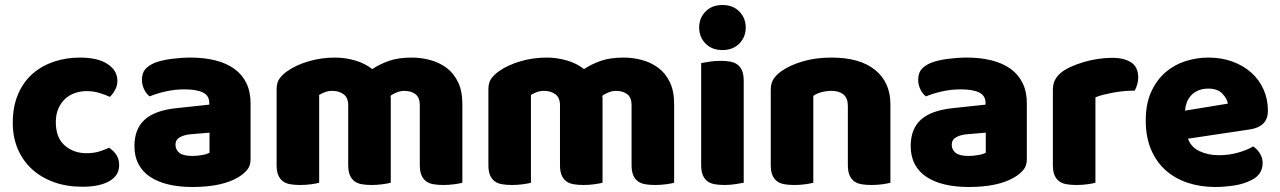

<svg xmlns="http://www.w3.org/2000/svg" viewBox="-20 -731 5115 767"><path d="M326 -367Q301 -367 278.5 -359Q256 -351 239.5 -335.5Q223 -320 213 -297Q203 -274 203 -243Q203 -181 238.5 -150Q274 -119 325 -119Q355 -119 377 -126Q399 -133 416 -141Q436 -127 446 -110.5Q456 -94 456 -71Q456 -30 417 -7.5Q378 15 309 15Q246 15 195 -3.5Q144 -22 107.5 -55.5Q71 -89 51 -136Q31 -183 31 -240Q31 -306 52.5 -355.5Q74 -405 111 -437Q148 -469 196.5 -485Q245 -501 299 -501Q371 -501 410 -475Q449 -449 449 -408Q449 -389 440 -372.5Q431 -356 419 -344Q402 -352 378 -359.5Q354 -367 326 -367Z M749 -108Q766 -108 786.5 -111.5Q807 -115 817 -121V-201L745 -195Q717 -193 699 -183Q681 -173 681 -153Q681 -133 696.5 -120.5Q712 -108 749 -108ZM741 -501Q795 -501 839.5 -490Q884 -479 915.5 -456.5Q947 -434 964 -399.5Q981 -365 981 -318V-94Q981 -68 966.5 -51.5Q952 -35 932 -23Q867 16 749 16Q696 16 653.5 6Q611 -4 580.5 -24Q550 -44 533.5 -75Q517 -106 517 -147Q517 -216 558 -253Q599 -290 685 -299L816 -313V-320Q816 -349 790.5 -361.5Q765 -374 717 -374Q679 -374 643 -366Q607 -358 578 -346Q565 -355 556 -373.5Q547 -392 547 -412Q547 -438 559.5 -453.5Q572 -469 598 -480Q627 -491 666.5 -496Q706 -501 741 -501Z M1318 -501Q1359 -501 1398.5 -489.5Q1438 -478 1467 -455Q1497 -475 1534.5 -488Q1572 -501 1625 -501Q1663 -501 1699.5 -491Q1736 -481 1764.5 -459.5Q1793 -438 1810 -402.5Q1827 -367 1827 -316V-1Q1817 2 1795.5 5Q1774 8 1751 8Q1729 8 1711.5 5Q1694 2 1682 -7Q1670 -16 1663.5 -31.5Q1657 -47 1657 -72V-311Q1657 -341 1640 -354.5Q1623 -368 1594 -368Q1580 -368 1564 -361.5Q1548 -355 1540 -348Q1541 -344 1541 -340.5Q1541 -337 1541 -334V-1Q1530 2 1508.5 5Q1487 8 1465 8Q1443 8 1425.5 5Q1408 2 1396 -7Q1384 -16 1377.5 -31.5Q1371 -47 1371 -72V-311Q1371 -341 1352.5 -354.5Q1334 -368 1308 -368Q1290 -368 1277 -362.5Q1264 -357 1255 -352V-1Q1245 2 1223.5 5Q1202 8 1179 8Q1157 8 1139.5 5Q1122 2 1110 -7Q1098 -16 1091.5 -31.5Q1085 -47 1085 -72V-374Q1085 -401 1096.5 -417Q1108 -433 1128 -447Q1162 -471 1212.5 -486Q1263 -501 1318 -501Z M2164 -501Q2205 -501 2244.5 -489.5Q2284 -478 2313 -455Q2343 -475 2380.5 -488Q2418 -501 2471 -501Q2509 -501 2545.5 -491Q2582 -481 2610.5 -459.5Q2639 -438 2656 -402.5Q2673 -367 2673 -316V-1Q2663 2 2641.5 5Q2620 8 2597 8Q2575 8 2557.5 5Q2540 2 2528 -7Q2516 -16 2509.5 -31.5Q2503 -47 2503 -72V-311Q2503 -341 2486 -354.5Q2469 -368 2440 -368Q2426 -368 2410 -361.5Q2394 -355 2386 -348Q2387 -344 2387 -340.5Q2387 -337 2387 -334V-1Q2376 2 2354.5 5Q2333 8 2311 8Q2289 8 2271.5 5Q2254 2 2242 -7Q2230 -16 2223.5 -31.5Q2217 -47 2217 -72V-311Q2217 -341 2198.5 -354.5Q2180 -368 2154 -368Q2136 -368 2123 -362.5Q2110 -357 2101 -352V-1Q2091 2 2069.5 5Q2048 8 2025 8Q2003 8 1985.5 5Q1968 2 1956 -7Q1944 -16 1937.5 -31.5Q1931 -47 1931 -72V-374Q1931 -401 1942.5 -417Q1954 -433 1974 -447Q2008 -471 2058.5 -486Q2109 -501 2164 -501Z M2773 -621Q2773 -659 2798.5 -685Q2824 -711 2866 -711Q2908 -711 2933.5 -685Q2959 -659 2959 -621Q2959 -583 2933.5 -557Q2908 -531 2866 -531Q2824 -531 2798.5 -557Q2773 -583 2773 -621ZM2951 -1Q2940 1 2918.5 4.5Q2897 8 2875 8Q2853 8 2835.5 5Q2818 2 2806 -7Q2794 -16 2787.5 -31.5Q2781 -47 2781 -72V-479Q2792 -481 2813.5 -484.5Q2835 -488 2857 -488Q2879 -488 2896.5 -485Q2914 -482 2926 -473Q2938 -464 2944.5 -448.5Q2951 -433 2951 -408Z M3367 -308Q3367 -339 3349.5 -353.5Q3332 -368 3302 -368Q3282 -368 3262.5 -363Q3243 -358 3229 -348V-1Q3219 2 3197.5 5Q3176 8 3153 8Q3131 8 3113.5 5Q3096 2 3084 -7Q3072 -16 3065.5 -31.5Q3059 -47 3059 -72V-372Q3059 -399 3070.5 -416Q3082 -433 3102 -447Q3136 -471 3187.5 -486Q3239 -501 3302 -501Q3415 -501 3476 -451.5Q3537 -402 3537 -314V-1Q3527 2 3505.5 5Q3484 8 3461 8Q3439 8 3421.5 5Q3404 2 3392 -7Q3380 -16 3373.5 -31.5Q3367 -47 3367 -72Z M3850 -108Q3867 -108 3887.5 -111.5Q3908 -115 3918 -121V-201L3846 -195Q3818 -193 3800 -183Q3782 -173 3782 -153Q3782 -133 3797.5 -120.5Q3813 -108 3850 -108ZM3842 -501Q3896 -501 3940.5 -490Q3985 -479 4016.5 -456.5Q4048 -434 4065 -399.5Q4082 -365 4082 -318V-94Q4082 -68 4067.5 -51.5Q4053 -35 4033 -23Q3968 16 3850 16Q3797 16 3754.5 6Q3712 -4 3681.5 -24Q3651 -44 3634.5 -75Q3618 -106 3618 -147Q3618 -216 3659 -253Q3700 -290 3786 -299L3917 -313V-320Q3917 -349 3891.5 -361.5Q3866 -374 3818 -374Q3780 -374 3744 -366Q3708 -358 3679 -346Q3666 -355 3657 -373.5Q3648 -392 3648 -412Q3648 -438 3660.5 -453.5Q3673 -469 3699 -480Q3728 -491 3767.5 -496Q3807 -501 3842 -501Z M4356 -1Q4346 2 4324.5 5Q4303 8 4280 8Q4258 8 4240.5 5Q4223 2 4211 -7Q4199 -16 4192.5 -31.5Q4186 -47 4186 -72V-372Q4186 -395 4194.5 -411.5Q4203 -428 4219 -441Q4235 -454 4258.5 -464.5Q4282 -475 4309 -483Q4336 -491 4365 -495.5Q4394 -500 4423 -500Q4471 -500 4499 -481.5Q4527 -463 4527 -421Q4527 -407 4523 -393.5Q4519 -380 4513 -369Q4492 -369 4470 -367Q4448 -365 4427 -361Q4406 -357 4387.5 -352.5Q4369 -348 4356 -342Z M4835 16Q4776 16 4725.5 -0.5Q4675 -17 4637.5 -50Q4600 -83 4578.5 -133Q4557 -183 4557 -250Q4557 -316 4578.5 -363.5Q4600 -411 4635 -441.5Q4670 -472 4715 -486.5Q4760 -501 4807 -501Q4860 -501 4903.5 -485Q4947 -469 4978.5 -441Q5010 -413 5027.5 -374Q5045 -335 5045 -289Q5045 -255 5026 -237Q5007 -219 4973 -214L4726 -177Q4737 -144 4771 -127.5Q4805 -111 4849 -111Q4890 -111 4926.5 -121.5Q4963 -132 4986 -146Q5002 -136 5013 -118Q5024 -100 5024 -80Q5024 -35 4982 -13Q4950 4 4910 10Q4870 16 4835 16ZM4807 -377Q4783 -377 4765.5 -369Q4748 -361 4737 -348.5Q4726 -336 4720.5 -320.5Q4715 -305 4714 -289L4885 -317Q4882 -337 4863 -357Q4844 -377 4807 -377Z"/></svg>

Font: Baloo Thambi
Style: Regular
Weight: 400
Designer: Aadarsh Rajan and Ek Type
Foundry: Ek Type
Version: Version 1.100;PS 1.000;hotconv 1.0.88;makeotf.lib2.5.647800;